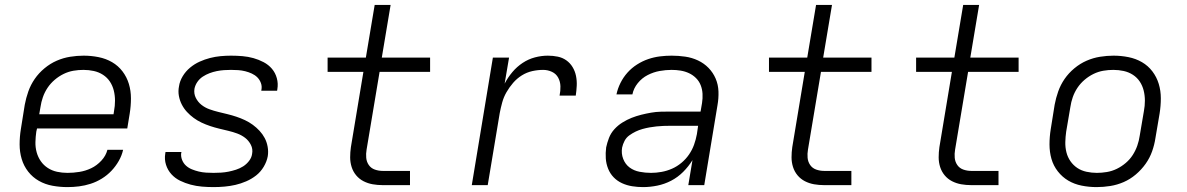

<svg xmlns="http://www.w3.org/2000/svg" viewBox="-20 -755 4840 783"><path d="M255 8Q224 8 194 2.5Q164 -3 138.5 -17.5Q113 -32 95 -55Q77 -78 68.5 -106.5Q60 -135 60 -166Q60 -197 65 -228L81 -328Q86 -355 95.5 -382Q105 -409 121.5 -433Q138 -457 161.5 -476.5Q185 -496 211.5 -507.5Q238 -519 266 -523.5Q294 -528 321 -528Q321 -528 321 -528Q321 -528 321 -528Q352 -528 382 -522Q412 -516 437 -501.5Q462 -487 479.5 -464Q497 -441 505.5 -413Q514 -385 514 -354Q514 -323 509 -292L499 -231H131L128 -218Q125 -197 124.5 -175.5Q124 -154 129.5 -134Q135 -114 146.5 -97.5Q158 -81 175 -70Q192 -59 212.5 -54.5Q233 -50 255 -50Q279 -50 304 -54Q329 -58 352 -69Q375 -80 393.5 -100Q412 -120 418 -144H482Q477 -121 464.5 -99Q452 -77 434.5 -58.5Q417 -40 395 -26.5Q373 -13 349.5 -5.5Q326 2 302.5 5Q279 8 255 8ZM140 -289H443L445 -302Q449 -323 449 -344.5Q449 -366 444 -386Q439 -406 428 -422.5Q417 -439 400 -450Q383 -461 362.5 -465.5Q342 -470 320 -470Q300 -470 279.5 -466.5Q259 -463 239.5 -453.5Q220 -444 203 -429.5Q186 -415 174 -397Q162 -379 155 -359Q148 -339 145 -318Z M851 8Q827 8 803.5 6Q780 4 757.5 -2Q735 -8 714.5 -18Q694 -28 679 -44.5Q664 -61 657 -83Q650 -105 654 -129Q654 -131 654.5 -132.5Q655 -134 655 -135H720Q720 -134 720 -133.5Q720 -133 719 -132Q717 -117 722.5 -103Q728 -89 738.5 -79.5Q749 -70 762.5 -64.5Q776 -59 790.5 -55.5Q805 -52 820.5 -51Q836 -50 851 -50Q866 -50 881.5 -51Q897 -52 912 -55Q927 -58 942.5 -63Q958 -68 971.5 -76.5Q985 -85 995.5 -98.5Q1006 -112 1008 -127Q1012 -147 1003 -164.5Q994 -182 979.5 -193Q965 -204 947.5 -210.5Q930 -217 911 -221.5Q892 -226 873.5 -230.5Q855 -235 837 -241Q819 -247 802 -255Q785 -263 770 -274Q755 -285 742.5 -298.5Q730 -312 721.5 -328.5Q713 -345 709.5 -364Q706 -383 710 -403Q713 -424 725 -444Q737 -464 755 -479Q773 -494 794 -503.5Q815 -513 836.5 -518.5Q858 -524 879.5 -526Q901 -528 922 -528Q946 -528 969 -526Q992 -524 1013.5 -518Q1035 -512 1055 -501.5Q1075 -491 1089 -474.5Q1103 -458 1109 -436Q1115 -414 1111 -391Q1111 -389 1110.5 -387.5Q1110 -386 1110 -385H1045Q1046 -386 1046 -386.5Q1046 -387 1046 -388Q1049 -403 1044 -416.5Q1039 -430 1029.5 -439.5Q1020 -449 1007 -455Q994 -461 980 -464.5Q966 -468 951.5 -469Q937 -470 922 -470Q908 -470 893.5 -469Q879 -468 864 -465Q849 -462 834.5 -456.5Q820 -451 807 -442.5Q794 -434 785 -421Q776 -408 773 -393Q770 -373 778.5 -356Q787 -339 801.5 -327.5Q816 -316 834 -309.5Q852 -303 870.5 -298.5Q889 -294 907.5 -289.5Q926 -285 944 -279Q962 -273 979 -265Q996 -257 1011 -246Q1026 -235 1038.5 -221.5Q1051 -208 1059.5 -192Q1068 -176 1071.5 -156.5Q1075 -137 1072 -118Q1068 -96 1055.5 -75Q1043 -54 1024.5 -39.5Q1006 -25 984 -15.5Q962 -6 940 -1Q918 4 895.5 6Q873 8 851 8Z M1541 0Q1520 0 1500 -3.5Q1480 -7 1462.5 -16Q1445 -25 1432.5 -40Q1420 -55 1414 -74Q1408 -93 1408 -113.5Q1408 -134 1411 -155L1462 -462H1316V-520H1472L1508 -735H1573L1537 -520H1734V-462H1528L1475 -145Q1472 -128 1473.5 -111.5Q1475 -95 1484 -82Q1493 -69 1508.5 -63.5Q1524 -58 1541 -58H1652V0Z M1904 0 1990 -520H2056L2038 -414Q2051 -439 2069.5 -461Q2088 -483 2111.5 -498.5Q2135 -514 2161.5 -521Q2188 -528 2214 -528Q2235 -528 2254.5 -524Q2274 -520 2289.5 -509Q2305 -498 2315 -481.5Q2325 -465 2329 -445.5Q2333 -426 2332 -405.5Q2331 -385 2328 -365H2262Q2266 -384 2265.5 -403Q2265 -422 2256.5 -438Q2248 -454 2231 -462Q2214 -470 2195 -470Q2173 -470 2150.5 -465Q2128 -460 2108 -447.5Q2088 -435 2072.5 -417Q2057 -399 2045.5 -379Q2034 -359 2028 -337Q2022 -315 2018 -294L1969 0Z M2603 8Q2603 8 2603 8Q2603 8 2603 8H2602Q2580 8 2558 4.5Q2536 1 2516.5 -8Q2497 -17 2482.5 -32Q2468 -47 2460 -67Q2452 -87 2450.5 -109Q2449 -131 2452 -154Q2456 -173 2463.5 -192.5Q2471 -212 2485.5 -228Q2500 -244 2518.5 -255.5Q2537 -267 2556 -274.5Q2575 -282 2595 -287Q2615 -292 2635 -295.5Q2655 -299 2675 -299.5Q2695 -300 2714 -300H2837L2843 -335Q2846 -354 2845 -372.5Q2844 -391 2837.5 -407.5Q2831 -424 2818.5 -436.5Q2806 -449 2790 -456.5Q2774 -464 2756 -467Q2738 -470 2719 -470Q2695 -470 2670 -465.5Q2645 -461 2621.5 -449Q2598 -437 2581 -416Q2564 -395 2559 -370H2494Q2499 -394 2510.5 -417Q2522 -440 2539 -459Q2556 -478 2578 -492Q2600 -506 2623.5 -514Q2647 -522 2671 -525Q2695 -528 2719 -528Q2747 -528 2774.5 -524Q2802 -520 2826.5 -508.5Q2851 -497 2869.5 -478Q2888 -459 2898.5 -434.5Q2909 -410 2910 -382Q2911 -354 2906 -326L2852 0H2787L2804 -102Q2788 -76 2766 -54Q2744 -32 2717 -18Q2690 -4 2660.5 2Q2631 8 2603 8ZM2635 -50Q2656 -50 2678 -54Q2700 -58 2720.5 -67Q2741 -76 2759 -91Q2777 -106 2790 -125Q2803 -144 2810.5 -165Q2818 -186 2822 -208L2827 -242H2714Q2700 -242 2686 -241.5Q2672 -241 2657.5 -239.5Q2643 -238 2629 -235.5Q2615 -233 2600.5 -229Q2586 -225 2572.5 -218.5Q2559 -212 2546.5 -203Q2534 -194 2527 -180.5Q2520 -167 2517 -153Q2513 -129 2521.5 -107Q2530 -85 2547.5 -72Q2565 -59 2588 -54.5Q2611 -50 2635 -50Z M3341 0Q3320 0 3300 -3.5Q3280 -7 3262.5 -16Q3245 -25 3232.5 -40Q3220 -55 3214 -74Q3208 -93 3208 -113.5Q3208 -134 3211 -155L3262 -462H3116V-520H3272L3308 -735H3373L3337 -520H3534V-462H3328L3275 -145Q3272 -128 3273.5 -111.5Q3275 -95 3284 -82Q3293 -69 3308.5 -63.5Q3324 -58 3341 -58H3452V0Z M3941 0Q3920 0 3900 -3.5Q3880 -7 3862.5 -16Q3845 -25 3832.5 -40Q3820 -55 3814 -74Q3808 -93 3808 -113.5Q3808 -134 3811 -155L3862 -462H3716V-520H3872L3908 -735H3973L3937 -520H4134V-462H3928L3875 -145Q3872 -128 3873.5 -111.5Q3875 -95 3884 -82Q3893 -69 3908.5 -63.5Q3924 -58 3941 -58H4052V0Z M4452 8Q4452 8 4452 8Q4452 8 4452 8Q4421 8 4391 2Q4361 -4 4336.5 -18.5Q4312 -33 4294 -56Q4276 -79 4268 -107Q4260 -135 4260 -166Q4260 -197 4265 -228L4281 -328Q4286 -355 4295.5 -382Q4305 -409 4321.5 -433Q4338 -457 4361.5 -476.5Q4385 -496 4411.5 -507.5Q4438 -519 4466 -523.5Q4494 -528 4521 -528Q4521 -528 4521 -528Q4521 -528 4521 -528Q4552 -528 4582 -522Q4612 -516 4637 -501.5Q4662 -487 4679.5 -464Q4697 -441 4705.5 -413Q4714 -385 4714 -354Q4714 -323 4709 -292L4692 -192Q4688 -165 4678.5 -138Q4669 -111 4652 -87Q4635 -63 4612 -43.5Q4589 -24 4562.5 -12.5Q4536 -1 4508 3.5Q4480 8 4452 8ZM4453 -50Q4473 -50 4494 -53.5Q4515 -57 4534.5 -66.5Q4554 -76 4571 -90.5Q4588 -105 4599.5 -123Q4611 -141 4618 -161Q4625 -181 4628 -202L4645 -302Q4649 -323 4649 -344.5Q4649 -366 4644 -386Q4639 -406 4628 -422.5Q4617 -439 4600 -450Q4583 -461 4562.5 -465.5Q4542 -470 4520 -470Q4500 -470 4479.5 -466.5Q4459 -463 4439.5 -453.5Q4420 -444 4403 -429.5Q4386 -415 4374 -397Q4362 -379 4355 -359Q4348 -339 4345 -318L4328 -218Q4325 -197 4324.5 -175.5Q4324 -154 4329 -134Q4334 -114 4345.5 -97.5Q4357 -81 4373.5 -70Q4390 -59 4411 -54.5Q4432 -50 4453 -50Z"/></svg>

Font: Iosevka SS04 Lt Ex Obl
Style: Regular
Weight: 300
Width: 7
Italic angle: -9°
Monospace: yes
Designer: Belleve Invis
Foundry: Belleve Invis
Version: Version 19.0.0; ttfautohint (v1.8.4)